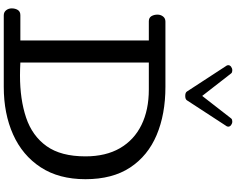

<svg xmlns="http://www.w3.org/2000/svg" viewBox="-134 -1088 1223 994"><g transform="rotate(90 477.0 -591.5)"><path d="M60.1 0Q43 0 33.4 -12.5Q23.9 -24.9 23.9 -41Q23.9 -59.6 32.2 -72.8Q40.5 -85.9 59.1 -85.9H189.9V-751H90.8Q72.3 -751 64.2 -764.4Q56.2 -777.8 56.2 -795.9Q56.2 -812 65.7 -824.5Q75.2 -836.9 92.3 -836.9H430.2Q571.8 -836.9 679.4 -791.5Q787.1 -746.1 847.7 -654.3Q908.2 -562.5 908.2 -422.9Q908.2 -285.2 846.4 -190.9Q784.7 -96.7 676.8 -48.3Q568.8 0 430.2 0ZM371.1 -84Q495.1 -84 589.6 -115.7Q684.1 -147.5 737.1 -221.7Q790 -295.9 790 -422.9Q790 -528.3 747.6 -601.6Q705.1 -674.8 627.4 -712.9Q549.8 -751 443.8 -751H304.2V-85.9Q321.3 -85 337.9 -84.5Q354.5 -84 371.1 -84ZM477.1 -939.5Q460.4 -939.5 454.6 -947.8L322.8 -1149.9Q317.9 -1155.3 317.9 -1162.1Q317.9 -1170.9 326.2 -1177Q334.5 -1183.1 344.2 -1183.1Q348.6 -1183.1 353.3 -1181.9Q357.9 -1180.7 360.8 -1176.8L477.1 -1027.3L593.3 -1176.8Q596.2 -1180.7 600.8 -1181.9Q605.5 -1183.1 609.9 -1183.1Q619.6 -1183.1 627.9 -1177Q636.2 -1170.9 636.2 -1162.1Q636.2 -1155.3 631.3 -1149.9L499.5 -947.8Q493.7 -939.5 477.1 -939.5Z"/></g></svg>

Font: Cutive
Style: Regular
Weight: 400
Version: Version 1.100; ttfautohint (v1.8.4.7-5d5b)